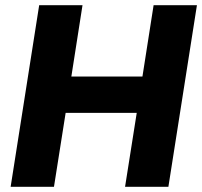

<svg xmlns="http://www.w3.org/2000/svg" viewBox="-20 -720 779 740"><path d="M21 0 131 -700H298L255 -425H529L572 -700H739L629 0H462L507 -285H233L188 0Z"/></svg>

Font: MuseoModerno
Style: Bold Italic
Weight: 700
Italic angle: -9°
Designer: Pablo Cosgaya, Héctor Gatti, Marcela Romero, and the Authors of The MuseoModerno Project.
Foundry: Omnibus-Type Team
Version: Version 1.003